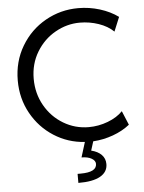

<svg xmlns="http://www.w3.org/2000/svg" viewBox="-62 -777 788 1053"><g transform="rotate(-5 332.0 -250.5)"><path d="M342.8 177.7Q431.6 177.7 431.6 131.8Q431.6 113.8 410.6 101.8Q389.6 89.8 355.5 89.8L381.3 6.8Q289.1 1 211.9 -48.3Q134.8 -97.7 89.4 -179.4Q43.9 -261.2 43.9 -360.4Q43.9 -465.3 94 -549.3Q144 -633.3 227.5 -680.4Q311 -727.5 408.2 -727.5Q469.2 -727.5 526.9 -709.7Q584.5 -691.9 627.9 -660.2L595.7 -582Q563.5 -613.3 513.7 -630.4Q463.9 -647.5 410.2 -647.5Q338.9 -647.5 274.7 -611.1Q210.4 -574.7 171.1 -509.5Q131.8 -444.3 131.8 -362.3Q131.8 -281.7 169.4 -215.3Q207 -148.9 271 -110.6Q335 -72.3 410.2 -72.3Q464.4 -72.3 515.6 -91.8Q566.9 -111.3 597.7 -143.6L629.9 -66.4Q590.3 -34.7 536.9 -15.4Q483.4 3.9 427.2 7.3L411.6 57.1Q447.8 65.9 468 86.4Q488.3 106.9 488.3 137.7Q488.3 181.2 447.3 204.6Q406.2 228 326.2 227.5V177.7Z"/></g></svg>

Font: Reddit Sans Vanilla
Style: Regular
Weight: 400
Designer: Stephen Hutchings
Foundry: Reddit
Version: Version 1.013